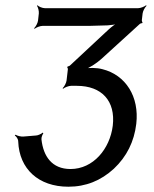

<svg xmlns="http://www.w3.org/2000/svg" viewBox="-20 -516 585 727"><path d="M363 -292 509 -425C511 -427 517 -429 518 -428L520 -432C518 -432 517 -437 517 -439L520 -465C521 -474 529 -489 535 -494L533 -496C527 -491 512 -485 503 -485H150C141 -485 126 -491 122 -496L120 -494C124 -489 128 -474 127 -465L124 -438C123 -429 115 -414 109 -409L111 -407C117 -412 132 -418 141 -418H317C330 -418 353 -419 388 -420C401 -421 420 -423 431 -428L429 -431C419 -427 403 -415 392 -405L245 -268C243 -266 237 -264 237 -265L234 -261C236 -261 237 -256 237 -254L232 -211C231 -202 223 -187 217 -182L219 -180C225 -185 240 -191 249 -191H271C365 -191 418 -134 407 -40C396 48 333 124 247 124C176 124 144 75 137 12C136 4 141 -7 144 -11L142 -14C138 -10 124 -3 117 -3L69 1C60 2 44 -2 39 -6L36 -3C42 1 49 10 49 20C53 123 125 191 239 191C305 191 362 168 411 123C460 77 488 20 496 -47C508 -150 456 -232 368 -254C347 -260 314 -260 297 -256L298 -252C316 -257 345 -276 363 -292Z"/></svg>

Font: Gamestation Storm Oblique 
Style: Italic
Weight: 400
Designer: Jonas Hecksher
Foundry: Jonas Hecksher, Playtypeª, e-types AS
Version: Version 1.003